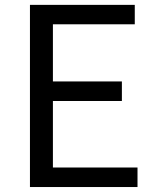

<svg xmlns="http://www.w3.org/2000/svg" viewBox="-20 -753 629 773"><path d="M100.6 0V-733.4H522.6V-655.2H193V-425.1H470.7V-346.4H193V-78.6H533.6V0Z"/></svg>

Font: Noto Sans TC Thin
Style: Regular
Weight: 100
Designer: Ryoko NISHIZUKA 西塚涼子 (kana, bopomofo & ideographs); Paul D. Hunt (Latin, Greek & Cyrillic); Sandoll Communications 산돌커뮤니
Foundry: Adobe
Version: Version 2.004-H2;hotconv 1.0.118;makeotfexe 2.5.65603